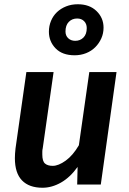

<svg xmlns="http://www.w3.org/2000/svg" viewBox="-20 -868 609 903"><path d="M232 -529 181 -171Q179 -163 179 -155V-141Q179 -110 191.5 -99Q204 -88 228 -88Q255 -88 289 -112.5Q323 -137 351 -185L400 -529H528L454 0H343L345 -83Q310 -34 267 -9.5Q224 15 180 15Q117 15 83.5 -19.5Q50 -54 50 -124Q50 -144 53 -170L104 -529ZM334 -676Q357 -676 372.5 -691.5Q388 -707 388 -736Q388 -756 375.5 -768.5Q363 -781 343 -781Q319 -781 303.5 -765Q288 -749 288 -720Q288 -700 301 -688Q314 -676 334 -676ZM331 -608Q273 -608 241.5 -640.5Q210 -673 210 -719Q210 -746 220 -770Q230 -794 248 -811Q266 -828 291 -838Q316 -848 346 -848Q401 -848 434 -816Q467 -784 467 -738Q467 -711 456.5 -687.5Q446 -664 428 -646Q410 -628 385 -618Q360 -608 331 -608Z"/></svg>

Font: Xgbmvzvtohvqztyvzapvmeyoton
Style: Regular
Weight: 500
Italic angle: -8°
Designer: Carrois Corporate & Edenspiekermann
Foundry: Carrois Corporate GbR & Edenspiekermann AG
Version: Version 2.001